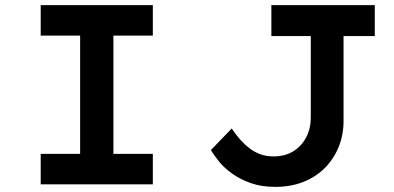

<svg xmlns="http://www.w3.org/2000/svg" viewBox="-20 -720 1539 750"><path d="M139 0V-119H293V-581H139V-700H577V-581H423V-119H577V0ZM1055 10Q1002 10 960.5 -4.5Q919 -19 888 -41Q857 -63 836.5 -88Q816 -113 804 -134L885 -218Q902 -193 919 -174Q936 -155 955 -140.5Q974 -126 997 -117.5Q1020 -109 1048 -109Q1093 -109 1125.5 -129Q1158 -149 1176 -183.5Q1194 -218 1194 -260V-579H1040V-700H1444V-579H1322V-247Q1322 -194 1303.5 -147.5Q1285 -101 1250.5 -65.5Q1216 -30 1166.5 -10Q1117 10 1055 10Z"/></svg>

Font: Lexend Giga Medium
Style: Regular
Weight: 500
Designer: Bonnie Shaver-Troup, Thomas Jockin
Foundry: Lexend
Version: Version 1.007